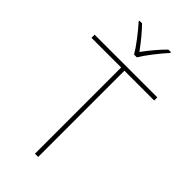

<svg xmlns="http://www.w3.org/2000/svg" viewBox="-290 -1017 1085 1085"><g transform="rotate(45 252.5 -474.5)"><path d="M239 0V-689H2V-714H503V-689H265V0ZM377 -943Q347 -910 312.5 -865.5Q278 -821 261 -792H239Q222 -822 188 -866.5Q154 -911 125 -943V-949H146Q191 -904 250 -824Q303 -896 356 -949H377Z"/></g></svg>

Font: Noto Sans UI Thin
Style: Regular
Weight: 250
Designer: Monotype Design Team
Foundry: Monotype Imaging Inc.
Version: Version 1.001